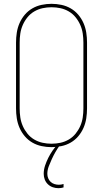

<svg xmlns="http://www.w3.org/2000/svg" viewBox="-20 -763 540 1006"><path d="M250 8Q224 8 198 2.5Q172 -3 149.5 -16Q127 -29 110 -49Q93 -69 82.5 -93Q72 -117 68 -143Q64 -169 64 -195V-540Q64 -566 68 -592Q72 -618 82.5 -642Q93 -666 110 -686Q127 -706 149.5 -719Q172 -732 198 -737.5Q224 -743 250 -743Q276 -743 302 -737.5Q328 -732 350.5 -719Q373 -706 390 -686Q407 -666 417.5 -642Q428 -618 432 -592Q436 -566 436 -540V-195Q436 -169 432 -143Q428 -117 417.5 -93Q407 -69 390 -49Q373 -29 350.5 -16Q328 -3 302 2.5Q276 8 250 8ZM250 -10Q274 -10 297 -15Q320 -20 340.5 -32Q361 -44 376 -62.5Q391 -81 400.5 -102.5Q410 -124 413.5 -147.5Q417 -171 417 -195V-540Q417 -564 413.5 -587.5Q410 -611 400.5 -632.5Q391 -654 376 -672.5Q361 -691 340.5 -703Q320 -715 297 -720Q274 -725 250 -725Q226 -725 203 -720Q180 -715 159.5 -703Q139 -691 124 -672.5Q109 -654 99.5 -632.5Q90 -611 86.5 -587.5Q83 -564 83 -540V-195Q83 -171 86.5 -147.5Q90 -124 99.5 -102.5Q109 -81 124 -62.5Q139 -44 159.5 -32Q180 -20 203 -15Q226 -10 250 -10ZM286 223Q271 223 256.5 218Q242 213 231 202.5Q220 192 214.5 177.5Q209 163 209 148Q209 126 216 105Q223 84 233 64Q243 44 255.5 26Q268 8 283 -8H292V0Q280 17 270 34.5Q260 52 251.5 70.5Q243 89 235.5 108.5Q228 128 228 148Q228 160 232.5 171Q237 182 245.5 190Q254 198 265.5 201.5Q277 205 288 205Q294 205 300.5 204Q307 203 313 201V219Q306 221 299.5 222Q293 223 286 223Z"/></svg>

Font: Iosevka Term Curly Thin
Style: Regular
Weight: 100
Designer: Belleve Invis
Foundry: Belleve Invis
Version: Version 32.3.0